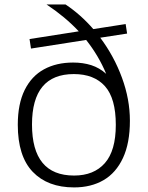

<svg xmlns="http://www.w3.org/2000/svg" viewBox="-20 -828 660 858"><path d="M560.5 -288.5Q560.5 -188.5 529.5 -122Q498.5 -55.5 442.8 -23Q387 9.5 311 9.5Q193 9.5 126.2 -60.2Q59.5 -130 59.5 -270.5Q59.5 -363.5 90.2 -425.8Q121 -488 176.5 -518.2Q232 -548.5 306.5 -548.5Q351 -548.5 387.8 -536.8Q424.5 -525 454.5 -498Q421.5 -578 365 -649.5L118.5 -611L112 -653.5L332 -688Q271.5 -752.5 188 -808H273Q340.5 -763 397 -698L541.5 -720.5L548 -678L428 -659.5Q490 -576.5 525.2 -480.2Q560.5 -384 560.5 -288.5ZM497.5 -270Q497.5 -388.5 449 -442.8Q400.5 -497 310 -497Q123 -497 123 -271.5Q123 -43.5 311 -43.5Q399.5 -43.5 448.5 -99Q497.5 -154.5 497.5 -270Z"/></svg>

Font: Encode Sans Expanded Light
Style: Regular
Weight: 300
Width: 7
Designer: Multiple Designers
Foundry: Impallari Type
Version: Version 2.000